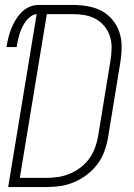

<svg xmlns="http://www.w3.org/2000/svg" viewBox="-20 -755 540 775"><path d="M13 0 128 -698Q115 -697 103 -688Q91 -679 83 -667.5Q75 -656 69 -643.5Q63 -631 59 -618Q55 -605 52 -591.5Q49 -578 47 -565H6Q9 -583 13.5 -601.5Q18 -620 25 -638Q32 -656 42 -673Q52 -690 66 -704.5Q80 -719 98 -727Q116 -735 134 -735H275Q305 -735 335.5 -729.5Q366 -724 391 -710.5Q416 -697 434.5 -674.5Q453 -652 462 -624.5Q471 -597 471 -566.5Q471 -536 466 -505L416 -199Q411 -171 401 -143.5Q391 -116 373 -92Q355 -68 330.5 -49.5Q306 -31 278.5 -19.5Q251 -8 223 -4Q195 0 167 0ZM167 -37Q190 -37 214 -40.5Q238 -44 261 -53.5Q284 -63 304.5 -78.5Q325 -94 340 -114.5Q355 -135 363.5 -158.5Q372 -182 376 -205L426 -511Q430 -536 430.5 -560.5Q431 -585 424 -607.5Q417 -630 402.5 -648Q388 -666 368 -677.5Q348 -689 324 -693.5Q300 -698 275 -698H169L60 -37Z"/></svg>

Font: Iosevka SS18 Extralight
Style: Italic
Weight: 200
Italic angle: -9°
Monospace: yes
Designer: Belleve Invis
Foundry: Belleve Invis
Version: Version 25.1.1; ttfautohint (v1.8.4)